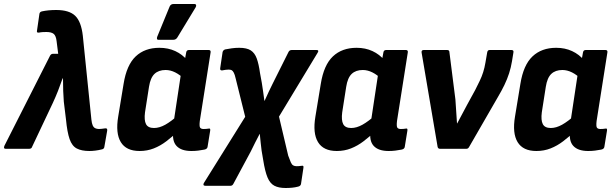

<svg xmlns="http://www.w3.org/2000/svg" viewBox="-47 -744 3069 960"><path d="M400 11Q361 11 337 -1.5Q313 -14 301 -48.5Q289 -83 283 -146L272 -236Q270 -259 269 -289.5Q268 -320 268 -352H266Q255 -320 243 -289.5Q231 -259 217 -229L114 -11Q111 0 99 0H-19Q-31 0 -25 -15L203 -465Q208 -475 218 -475H244L236 -538Q233 -565 221.5 -574.5Q210 -584 185 -584Q176 -584 166.5 -583.5Q157 -583 148 -581Q135 -579 138 -591L150 -674Q151 -684 162 -687Q194 -694 234 -694Q299 -694 329 -665Q359 -636 367 -566L410 -146Q412 -127 416.5 -117Q421 -107 429 -103Q437 -99 448 -99Q456 -99 462 -100Q468 -101 477 -102Q491 -105 489 -91L475 -11Q474 1 462 3Q446 7 430 9Q414 11 400 11Z M651 11Q584 11 557 -33.5Q530 -78 544 -161L571 -325Q586 -419 631.5 -462Q677 -505 750 -505Q794 -505 829.5 -488.5Q865 -472 890 -442L875 -348Q853 -370 829 -382Q805 -394 781 -394Q746 -394 725.5 -374.5Q705 -355 698 -310L678 -182Q673 -143 683 -123.5Q693 -104 723 -104Q750 -104 779.5 -120.5Q809 -137 847 -171L844 -88Q814 -60 784.5 -37.5Q755 -15 722 -2Q689 11 651 11ZM910 11Q859 11 835.5 -14.5Q812 -40 820 -93L824 -115L822 -138L862 -403L876 -438L884 -482Q886 -494 898 -494H996Q1008 -494 1006 -482L952 -139Q949 -113 953.5 -106Q958 -99 971 -99Q978 -99 984 -99.5Q990 -100 996 -101Q1006 -104 1004 -91L991 -11Q990 1 975 4Q960 7 944 9Q928 11 910 11ZM745 -545Q739 -545 738 -549.5Q737 -554 739 -560L801 -711Q804 -718 809 -721Q814 -724 821 -724H924Q932 -724 933.5 -719Q935 -714 931 -707L840 -557Q833 -545 819 -545Z M1381 196Q1346 196 1324.5 184.5Q1303 173 1290.5 143Q1278 113 1269 56L1261 9Q1259 -8 1256.5 -29.5Q1254 -51 1252 -74H1251Q1239 -51 1229 -31.5Q1219 -12 1207 13L1120 175Q1115 185 1105 185H980Q972 185 970.5 180.5Q969 176 973 170L1179 -160L1131 -353Q1127 -371 1122 -380.5Q1117 -390 1111.5 -393Q1106 -396 1096 -396Q1089 -396 1081.5 -395Q1074 -394 1064 -392Q1052 -391 1054 -403L1066 -484Q1069 -494 1079 -497Q1094 -500 1112 -502.5Q1130 -505 1149 -505Q1187 -505 1207 -492Q1227 -479 1237 -451Q1247 -423 1253 -379L1262 -330Q1265 -310 1268.5 -287Q1272 -264 1275 -240H1276Q1287 -264 1297.5 -287Q1308 -310 1318 -329L1396 -485Q1401 -494 1412 -494H1535Q1550 -494 1541 -480L1348 -161L1394 34Q1402 56 1407 67.5Q1412 79 1419 83Q1426 87 1436 87Q1442 87 1448 86.5Q1454 86 1461 85Q1473 82 1470 96L1458 176Q1456 186 1444 189Q1429 193 1413.5 194.5Q1398 196 1381 196Z M1637 11Q1570 11 1543 -33.5Q1516 -78 1530 -161L1557 -325Q1572 -419 1617.5 -462Q1663 -505 1736 -505Q1780 -505 1815.5 -488.5Q1851 -472 1876 -442L1861 -348Q1839 -370 1815 -382Q1791 -394 1767 -394Q1732 -394 1711.5 -374.5Q1691 -355 1684 -310L1664 -182Q1659 -143 1669 -123.5Q1679 -104 1709 -104Q1736 -104 1765.5 -120.5Q1795 -137 1833 -171L1830 -88Q1800 -60 1770.5 -37.5Q1741 -15 1708 -2Q1675 11 1637 11ZM1896 11Q1845 11 1821.5 -14.5Q1798 -40 1806 -93L1810 -115L1808 -138L1848 -403L1862 -438L1870 -482Q1872 -494 1884 -494H1982Q1994 -494 1992 -482L1938 -139Q1935 -113 1939.5 -106Q1944 -99 1957 -99Q1964 -99 1970 -99.5Q1976 -100 1982 -101Q1992 -104 1990 -91L1977 -11Q1976 1 1961 4Q1946 7 1930 9Q1914 11 1896 11Z M2153 0Q2143 0 2141 -10L2061 -481Q2059 -494 2072 -494H2188Q2200 -494 2200 -484L2230 -247Q2232 -217 2234 -187.5Q2236 -158 2238 -127H2239Q2251 -150 2263.5 -173Q2276 -196 2288 -219L2329 -294Q2341 -318 2351.5 -339.5Q2362 -361 2369 -383.5Q2376 -406 2380 -430L2389 -482Q2391 -494 2401 -494H2510Q2523 -494 2520 -481L2513 -438Q2508 -407 2498.5 -377.5Q2489 -348 2475 -319Q2461 -290 2442 -258L2299 -10Q2294 0 2285 0Z M2635 11Q2568 11 2541 -33.5Q2514 -78 2528 -161L2555 -325Q2570 -419 2615.5 -462Q2661 -505 2734 -505Q2778 -505 2813.5 -488.5Q2849 -472 2874 -442L2859 -348Q2837 -370 2813 -382Q2789 -394 2765 -394Q2730 -394 2709.5 -374.5Q2689 -355 2682 -310L2662 -182Q2657 -143 2667 -123.5Q2677 -104 2707 -104Q2734 -104 2763.5 -120.5Q2793 -137 2831 -171L2828 -88Q2798 -60 2768.5 -37.5Q2739 -15 2706 -2Q2673 11 2635 11ZM2894 11Q2843 11 2819.5 -14.5Q2796 -40 2804 -93L2808 -115L2806 -138L2846 -403L2860 -438L2868 -482Q2870 -494 2882 -494H2980Q2992 -494 2990 -482L2936 -139Q2933 -113 2937.5 -106Q2942 -99 2955 -99Q2962 -99 2968 -99.5Q2974 -100 2980 -101Q2990 -104 2988 -91L2975 -11Q2974 1 2959 4Q2944 7 2928 9Q2912 11 2894 11Z"/></svg>

Font: Sofia Sans Semi Condensed ExtraBold
Style: Italic
Weight: 800
Italic angle: -9°
Version: Version 4.100